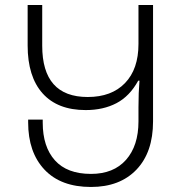

<svg xmlns="http://www.w3.org/2000/svg" viewBox="-20 -734 721 764"><path d="M92 -247V-258H150V-246Q150 -150 198.5 -96Q247 -42 342 -42Q432 -42 481.5 -98Q531 -154 531 -251V-307Q531 -366 535 -413H530Q496 -351 443.5 -323.5Q391 -296 321 -296Q209 -296 149.5 -362.5Q90 -429 90 -553V-714H148V-552Q148 -348 329 -348Q424 -348 477.5 -403.5Q531 -459 531 -559V-714H589V-251Q589 -128 523 -59Q457 10 342 10Q222 10 157 -59Q92 -128 92 -247Z"/></svg>

Font: Noto Sans Georgian Light
Style: Regular
Weight: 300
Designer: Monotype Design team
Foundry: Monotype Imaging Inc.
Version: Version 1.000